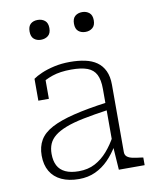

<svg xmlns="http://www.w3.org/2000/svg" viewBox="-87 -838 745 916"><g transform="rotate(-10 286.0 -380.0)"><path d="M415 -326V-290Q345 -280 293 -269.5Q241 -259 206.5 -245.5Q172 -232 151.5 -215.5Q131 -199 122 -178Q113 -157 113 -130Q113 -96 125 -73Q137 -50 162.5 -38Q188 -26 227 -26Q272 -26 306 -44Q340 -62 367 -93Q394 -124 415 -163V-116Q393 -79 365 -50.5Q337 -22 301.5 -5.5Q266 11 222 11Q173 11 137.5 -5.5Q102 -22 83.5 -53.5Q65 -85 65 -130Q65 -173 83.5 -204.5Q102 -236 143.5 -258Q185 -280 252 -296.5Q319 -313 415 -326ZM416 0 408 -119V-122V-393Q408 -437 395 -462.5Q382 -488 353 -499Q324 -510 275 -510Q221 -510 183 -497Q145 -484 122 -466Q119 -471 119.5 -476.5Q120 -482 123.5 -487.5Q127 -493 133 -496.5Q139 -500 146 -499V-391H95V-497Q110 -508 136.5 -519.5Q163 -531 198.5 -539Q234 -547 275 -547Q315 -547 348 -540Q381 -533 404.5 -516.5Q428 -500 441 -472.5Q454 -445 454 -405V-79Q454 -64 464 -56Q474 -48 492 -44.5Q510 -41 536 -38L541 -37V0ZM207 -723Q207 -698 193 -686.5Q179 -675 158 -675Q138 -675 124.5 -686.5Q111 -698 111 -723Q111 -748 124 -759.5Q137 -771 158 -771Q179 -771 193 -759.5Q207 -748 207 -723ZM422 -723Q422 -698 408 -686.5Q394 -675 374 -675Q353 -675 339.5 -686.5Q326 -698 326 -723Q326 -748 339.5 -759.5Q353 -771 374 -771Q394 -771 408 -759.5Q422 -748 422 -723Z"/></g></svg>

Font: Roboto Serif 20pt Thin
Style: Regular
Weight: 250
Version: Version 1.008